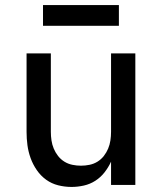

<svg xmlns="http://www.w3.org/2000/svg" viewBox="-20 -731 640 759"><path d="M263 8Q236 8 210 1.5Q184 -5 162.5 -20.5Q141 -36 125.5 -58.5Q110 -81 101 -106Q92 -131 88.5 -157Q85 -183 85 -210V-520H181V-210Q181 -193 183.5 -176Q186 -159 192.5 -143.5Q199 -128 209.5 -114.5Q220 -101 234.5 -92Q249 -83 266 -79.5Q283 -76 300 -76Q317 -76 334 -79.5Q351 -83 365.5 -92Q380 -101 390.5 -114.5Q401 -128 407.5 -143.5Q414 -159 416.5 -176Q419 -193 419 -210V-520H515V0H419V-92Q409 -70 393.5 -50Q378 -30 357 -16.5Q336 -3 311.5 2.5Q287 8 263 8ZM150 -629V-711H450V-629Z"/></svg>

Font: Iosevka Custom Medium Extended
Style: Regular
Weight: 500
Width: 7
Monospace: yes
Designer: Belleve Invis
Foundry: Belleve Invis
Version: Version 11.2.4; ttfautohint (v1.8.4)